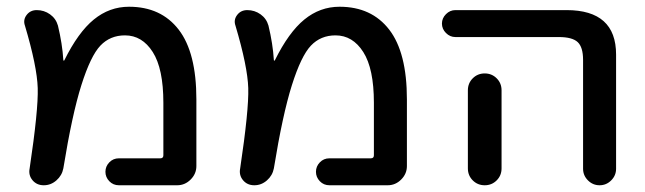

<svg xmlns="http://www.w3.org/2000/svg" viewBox="-20 -550 1916 570"><path d="M68 -50Q94 -224 92 -288.5Q90 -353 54 -474Q48 -491 59 -505.5Q70 -520 89 -520Q111 -520 128.5 -507.5Q146 -495 152 -474Q165 -420 168 -372Q168 -370 169 -370Q171 -370 171 -371Q212 -454 258.5 -492Q305 -530 363 -530Q458 -530 510.5 -462Q563 -394 563 -255V-57Q563 -34 546 -17Q529 0 506 0H333Q316 0 304.5 -12Q293 -24 293 -40Q293 -56 304.5 -68Q316 -80 333 -80H456Q465 -80 465 -89V-245Q465 -346 433.5 -395.5Q402 -445 351 -445Q307 -445 278 -414.5Q249 -384 221.5 -297Q194 -210 168 -50Q164 -29 147.5 -14.5Q131 0 110 0Q89 0 76.5 -15Q64 -30 68 -50Z M693 -50Q719 -224 717 -288.5Q715 -353 679 -474Q673 -491 684 -505.5Q695 -520 714 -520Q736 -520 753.5 -507.5Q771 -495 777 -474Q790 -420 793 -372Q793 -370 794 -370Q796 -370 796 -371Q837 -454 883.5 -492Q930 -530 988 -530Q1083 -530 1135.5 -462Q1188 -394 1188 -255V-57Q1188 -34 1171 -17Q1154 0 1131 0H958Q941 0 929.5 -12Q918 -24 918 -40Q918 -56 929.5 -68Q941 -80 958 -80H1081Q1090 -80 1090 -89V-245Q1090 -346 1058.5 -395.5Q1027 -445 976 -445Q932 -445 903 -414.5Q874 -384 846.5 -297Q819 -210 793 -50Q789 -29 772.5 -14.5Q756 0 735 0Q714 0 701.5 -15Q689 -30 693 -50Z M1369 -282Q1369 -303 1383.5 -317.5Q1398 -332 1419 -332Q1440 -332 1454.5 -317.5Q1469 -303 1469 -282V-100V-50Q1469 -29 1454.5 -14.5Q1440 0 1419 0Q1398 0 1383.5 -14.5Q1369 -29 1369 -50V-100ZM1332 -440Q1316 -440 1304 -452Q1292 -464 1292 -480Q1292 -496 1304 -508Q1316 -520 1332 -520H1662Q1809 -520 1809 -388V-49Q1809 -29 1794.5 -14.5Q1780 0 1760 0Q1740 0 1725.5 -14.5Q1711 -29 1711 -49V-372Q1711 -410 1695 -425Q1679 -440 1639 -440Z"/></svg>

Font: Rounded Mplus 1c Medium
Style: Regular
Weight: 500
Version: Version 1.059.20150529